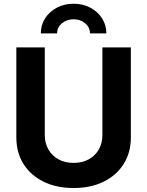

<svg xmlns="http://www.w3.org/2000/svg" viewBox="-20 -976 772 1007"><path d="M366 10.1Q275.8 10.1 208.2 -23.2Q140.5 -56.5 103.1 -116.2Q65.7 -176 65.7 -255.2V-727.5H214.9V-267.5Q214.9 -225 233.8 -192.2Q252.6 -159.3 286.5 -140.5Q320.4 -121.7 366 -121.7Q411.8 -121.7 445.7 -140.5Q479.6 -159.3 498.3 -192.2Q517.1 -225 517.1 -267.5V-727.5H666.3V-255.2Q666.3 -176 628.7 -116.2Q591.2 -56.5 523.7 -23.2Q456.1 10.1 366 10.1ZM366 -956.4Q415.3 -956.4 454 -935.7Q492.6 -915.1 515.2 -879.9Q537.8 -844.7 537.8 -800.8H451.8Q451.8 -832.9 426.5 -853.9Q401.2 -874.9 365.8 -874.9Q330.4 -874.9 305 -853.9Q279.6 -832.9 279.6 -800.8H194.1Q194.1 -844.7 216.6 -879.9Q239.2 -915.1 278.1 -935.7Q316.9 -956.4 366 -956.4Z"/></svg>

Font: Adwaita Sans
Style: Regular
Weight: 400
Designer: Rasmus Andersson
Foundry: rsms
Version: Version 4.001;git-9221beed3